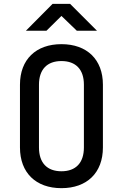

<svg xmlns="http://www.w3.org/2000/svg" viewBox="-20 -970 640 1000"><path d="M222 -810 300 -887 380 -810H485L345 -950H254L115 -810ZM300 10C433 10 516 -70 516 -202V-529C516 -660 433 -740 300 -740C167 -740 84 -660 84 -529V-202C84 -70 167 10 300 10ZM300 -78C225 -78 183 -122 183 -202V-529C183 -608 225 -652 300 -652C375 -652 417 -608 417 -529V-202C417 -122 375 -78 300 -78Z"/></svg>

Font: Tekne LDO Medium
Style: Regular
Weight: 500
Monospace: yes
Designer: Alessio Laiso, Mario Rullo, Paolo Rosset
Foundry: Alessio Laiso
Version: Version 1.000;hotconv 1.0.109;makeotfexe 2.5.65596